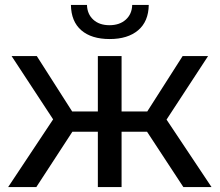

<svg xmlns="http://www.w3.org/2000/svg" viewBox="-20 -757 889 777"><path d="M575 -224H472V0H376V-224H273L127 0H13L195 -274L27 -530H129L272 -306H376V-530H472V-306H576L719 -530H822L654 -273L836 0H722ZM267 -737H332Q333 -700 357.5 -677.5Q382 -655 423 -655Q464 -655 489 -677.5Q514 -700 515 -737H582Q581 -670 539 -634.5Q497 -599 424 -599Q350 -599 309 -634.5Q268 -670 267 -737Z"/></svg>

Font: APTA Sans Medium
Style: Bold
Weight: 500
Version: Version 7.200